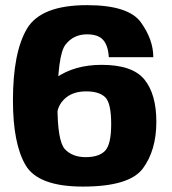

<svg xmlns="http://www.w3.org/2000/svg" viewBox="-20 -700 652 727"><path d="M294 6.5Q470 6.5 521 -62.2Q572 -131 572 -239Q572 -343.5 526.8 -399Q481.5 -454.5 365 -454.5Q262 -454.5 191.2 -405Q120.5 -355.5 116.5 -309L196.5 -272.5Q201.5 -307 230.2 -330.5Q259 -354 306.5 -354Q355 -354 378 -332.2Q401 -310.5 401 -230Q401 -153.5 378 -129.2Q355 -105 304.5 -105Q254 -105 225.8 -135.2Q197.5 -165.5 197.5 -302.5Q197.5 -492 228 -531Q258.5 -570 309.5 -570Q352 -570 370.8 -548.5Q389.5 -527 392 -483.5H560.5Q560.5 -549.5 513.8 -615Q467 -680.5 309.5 -680.5Q134.5 -680.5 81.8 -590.8Q29 -501 29 -320Q29 -157 76.5 -75.2Q124 6.5 294 6.5Z"/></svg>

Font: Anybody UltraCondensed Thin
Style: Bold
Weight: 700
Version: Version 1.111